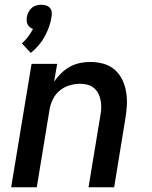

<svg xmlns="http://www.w3.org/2000/svg" viewBox="-20 -789 640 809"><path d="M27 0 113 -520H221L208 -445Q221 -464 238 -480.5Q255 -497 275 -508Q295 -519 317 -523.5Q339 -528 360 -528Q389 -528 416 -520.5Q443 -513 463 -495.5Q483 -478 495 -453.5Q507 -429 511.5 -401.5Q516 -374 514.5 -345.5Q513 -317 508 -288L461 0H353L403 -303Q406 -319 406.5 -335Q407 -351 404 -366.5Q401 -382 394 -395.5Q387 -409 375.5 -418.5Q364 -428 349 -432Q334 -436 317 -436Q296 -436 273.5 -429.5Q251 -423 232.5 -408Q214 -393 203.5 -372Q193 -351 189 -329L135 0ZM110 -566 72 -606Q87 -619 98.5 -634.5Q110 -650 119 -667Q112 -670 106 -674.5Q100 -679 96.5 -686Q93 -693 92.5 -701Q92 -709 93 -717Q95 -728 100 -738Q105 -748 113.5 -755.5Q122 -763 133 -766Q144 -769 154 -769Q164 -769 174 -766Q184 -763 190.5 -755.5Q197 -748 198 -738Q199 -728 197 -717Q194 -696 186.5 -675.5Q179 -655 168.5 -635.5Q158 -616 143 -598.5Q128 -581 110 -566Z"/></svg>

Font: Iosevka Aile Semibold Oblique
Style: Regular
Weight: 600
Italic angle: -9°
Designer: Belleve Invis
Foundry: Belleve Invis
Version: Version 31.1.0; ttfautohint (v1.8.4)